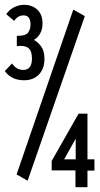

<svg xmlns="http://www.w3.org/2000/svg" viewBox="-23 -709 418 799"><path d="M77 -375Q25 -375 -3 -413L27 -445Q35 -433 46.5 -425.5Q58 -418 74 -418Q110 -418 110 -466Q110 -498 94.5 -509.5Q79 -521 47 -517V-560Q83 -559 93.5 -573Q104 -587 104 -607Q104 -645 75 -645Q51 -645 36 -622L3 -650Q17 -670 37 -679.5Q57 -689 77 -689Q110 -689 132 -669Q154 -649 154 -611Q154 -586 143.5 -568.5Q133 -551 118 -543Q135 -534 148.5 -515.5Q162 -497 162 -464Q162 -423 139 -399Q116 -375 77 -375ZM92 43 46 17 282 -669 330 -642ZM291 70V0H192V-39L304 -236H341V-46H370V1H341V70ZM244 -46H292V-132Z"/></svg>

Font: Inconsolata Condensed SemiBold
Style: Regular
Weight: 600
Width: 3
Monospace: yes
Designer: Raph Levien, Cyreal, Brenton Simpson
Foundry: Raph Levien, Cyreal, Google
Version: Version 3.100; ttfautohint (v1.8.4.7-5d5b)